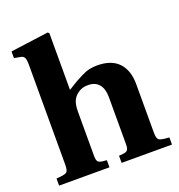

<svg xmlns="http://www.w3.org/2000/svg" viewBox="-133 -853 898 964"><g transform="rotate(-20 315.5 -371.0)"><path d="M19 0V-38.1Q62.5 -40.5 73.2 -48.1Q84 -55.7 84 -86.9V-621.1Q84 -649.4 78.6 -659.9Q73.2 -670.4 60.1 -672.9L24.9 -679.2V-714.8L228 -742.2L234.9 -735.8V-433.1Q265.1 -452.1 280.3 -460.9Q295.4 -469.7 318.8 -481.4Q342.3 -493.2 362.3 -497.6Q382.3 -502 403.8 -502Q480.5 -502 518.8 -460.9Q557.1 -419.9 557.1 -347.2V-86.9Q557.1 -55.7 567.9 -48.1Q578.6 -40.5 622.1 -38.1V0H353V-38.1L374 -40Q391.6 -41.5 398.7 -49.1Q405.8 -56.6 405.8 -80.1V-332Q405.8 -377 385.5 -400.9Q365.2 -424.8 327.1 -424.8Q297.9 -424.8 276.9 -411.1Q255.9 -397.5 245.1 -376Q234.9 -354.5 234.9 -316.9V-80.1Q234.9 -56.6 242.2 -49.1Q249.5 -41.5 267.1 -40L288.1 -38.1V0Z"/></g></svg>

Font: Linguistics Pro
Style: Bold
Weight: 700
Designer: Stefan Peev, Context Ltd
Foundry: Stefan Peev, Context Ltd
Version: Version 001.000